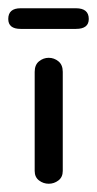

<svg xmlns="http://www.w3.org/2000/svg" viewBox="-43 -435 235 465"><path d="M75 10Q62 10 51.5 2Q41 -6 41 -21V-261Q41 -278 51.5 -286.5Q62 -295 75 -295Q88 -295 98.5 -286.5Q109 -278 109 -261V-21Q109 -6 98.5 2Q88 10 75 10ZM7 -365Q-23 -365 -23 -389Q-23 -415 7 -415H141Q172 -415 172 -389Q172 -365 141 -365Z"/></svg>

Font: Dongle
Style: Regular
Weight: 400
Designer: Yanghee Ryu
Foundry: Yanghee Ryu
Version: Version 2.000